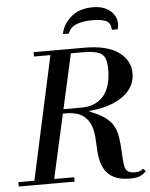

<svg xmlns="http://www.w3.org/2000/svg" viewBox="-64 -1031 855 1092"><g transform="rotate(-5 363.0 -484.5)"><path d="M85 0 249 -754H366L198 0ZM-1 0V-25H318V0ZM633 10Q577 10 543 -7.5Q509 -25 492 -53Q475 -81 468.5 -113.5Q462 -146 461 -177.5Q460 -209 458 -233Q455 -289 436.5 -323.5Q418 -358 387.5 -374Q357 -390 315 -390L438 -393V-389Q490 -369 521 -347.5Q552 -326 568.5 -298Q585 -270 591.5 -231Q598 -192 600 -138Q602 -97 605.5 -71.5Q609 -46 622 -34.5Q635 -23 665 -23Q681 -23 691.5 -26.5Q702 -30 711 -39L727 -25Q713 -9 693.5 0.5Q674 10 633 10ZM207 -391V-416H392Q475 -416 519.5 -468Q564 -520 564 -620Q564 -660 554 -684Q544 -708 515 -718.5Q486 -729 429 -729H150V-754H441Q568 -754 634 -707Q700 -660 700 -585Q700 -498 614 -444.5Q528 -391 371 -391ZM325 -842Q336 -900 384 -939.5Q432 -979 505 -979Q570 -979 606 -948Q642 -917 642 -873Q642 -858 638 -842H604Q604 -880 577.5 -893Q551 -906 502 -906Q442 -906 405.5 -890.5Q369 -875 359 -842Z"/></g></svg>

Font: Libre Bodoni
Style: Italic
Weight: 400
Italic angle: -13°
Designer: Pablo Impallari, Rodrigo Fuenzalida
Foundry: Impallari Type
Version: Version 2.005;gftools[0.9.23]